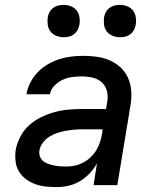

<svg xmlns="http://www.w3.org/2000/svg" viewBox="-20 -756 640 784"><path d="M211 8Q188 8 165.5 5.5Q143 3 123 -4.5Q103 -12 85.5 -25Q68 -38 57 -56.5Q46 -75 43.5 -97.5Q41 -120 44 -143Q49 -171 63 -198Q77 -225 99.5 -245Q122 -265 149 -278Q176 -291 204 -298.5Q232 -306 260.5 -308.5Q289 -311 316 -311H413L418 -341Q422 -363 416.5 -384.5Q411 -406 395.5 -420Q380 -434 358 -439Q336 -444 313 -444Q294 -444 274.5 -441.5Q255 -439 236.5 -430.5Q218 -422 202.5 -406.5Q187 -391 184 -371H88Q92 -396 104 -419Q116 -442 134 -461Q152 -480 175.5 -493.5Q199 -507 222.5 -514.5Q246 -522 271 -525Q296 -528 320 -528Q349 -528 377 -524Q405 -520 429.5 -509Q454 -498 473.5 -479.5Q493 -461 503.5 -436.5Q514 -412 516 -384Q518 -356 513 -327L459 0H362L376 -89Q364 -67 346 -48Q328 -29 306 -16Q284 -3 259.5 2.5Q235 8 211 8ZM249 -76Q267 -76 284.5 -79.5Q302 -83 318.5 -91.5Q335 -100 349.5 -113.5Q364 -127 373.5 -143Q383 -159 388.5 -176Q394 -193 397 -211L399 -228H316Q299 -228 282.5 -226.5Q266 -225 249 -222Q232 -219 215 -213.5Q198 -208 182.5 -198.5Q167 -189 155.5 -174Q144 -159 141 -142Q139 -129 143 -117.5Q147 -106 156 -98.5Q165 -91 176.5 -87Q188 -83 200 -80.5Q212 -78 224.5 -77Q237 -76 249 -76ZM470 -604Q454 -604 439.5 -610Q425 -616 416 -627.5Q407 -639 405 -654.5Q403 -670 405 -686Q407 -697 412.5 -707Q418 -717 427.5 -724Q437 -731 448 -733.5Q459 -736 470 -736Q486 -736 500.5 -730Q515 -724 523.5 -712.5Q532 -701 534.5 -685.5Q537 -670 534 -654Q532 -643 526.5 -633Q521 -623 512 -616Q503 -609 492 -606.5Q481 -604 470 -604ZM240 -604Q224 -604 209.5 -610Q195 -616 186 -627.5Q177 -639 175 -654.5Q173 -670 175 -686Q177 -697 182.5 -707Q188 -717 197.5 -724Q207 -731 218 -733.5Q229 -736 240 -736Q256 -736 270.5 -730Q285 -724 293.5 -712.5Q302 -701 304.5 -685.5Q307 -670 304 -654Q302 -643 296.5 -633Q291 -623 282 -616Q273 -609 262 -606.5Q251 -604 240 -604Z"/></svg>

Font: Iosevka Aile Medium
Style: Italic
Weight: 500
Italic angle: -9°
Designer: Belleve Invis
Foundry: Belleve Invis
Version: Version 31.1.0; ttfautohint (v1.8.4)